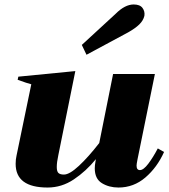

<svg xmlns="http://www.w3.org/2000/svg" viewBox="-20 -829 754 859"><path d="M367 -584 346 -628 497 -767Q539 -809 578 -809Q606 -809 617.5 -793.5Q629 -778 626 -758Q621 -737 603 -719.5Q585 -702 553 -684ZM714 -149Q683 -80 630.5 -35Q578 10 510 10Q468 10 436 -9.5Q404 -29 404 -76Q404 -89 407 -105L409 -117Q365 -63 310.5 -26.5Q256 10 193 10Q50 10 50 -96Q50 -116 54 -133L120 -452Q103 -456 59 -472L62 -486L317 -511L241 -135Q234 -103 234 -82Q234 -62 241.5 -55Q249 -48 266 -48Q291 -48 333 -87Q375 -126 424 -189L486 -498H673L595 -115Q591 -95 591 -88Q591 -68 606 -68Q622 -68 643.5 -96.5Q665 -125 686 -165Z"/></svg>

Font: Trirong Black
Style: Italic
Weight: 900
Italic angle: -12°
Designer: Katatrad Team
Foundry: CadsonDemak
Version: Version 1.001